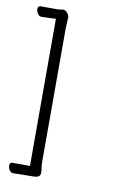

<svg xmlns="http://www.w3.org/2000/svg" viewBox="-99 -827 698 1036"><g transform="rotate(10 250.0 -308.5)"><path d="M131 -711Q106 -710 89 -709Q72 -708 52 -708Q39 -708 31 -721Q23 -734 23 -746Q23 -753 26.5 -758Q30 -763 37 -763H124Q132 -763 140 -763.5Q148 -764 155 -766Q157 -766 158 -766.5Q159 -767 160 -767Q174 -767 184.5 -754Q195 -741 195 -730Q195 -723 193.5 -701Q192 -679 192 -667V62Q192 81 194.5 95.5Q197 110 197 121Q197 134 188.5 141Q180 148 154 148Q137 148 115 148.5Q93 149 75 149Q57 149 50 150H49Q36 150 28 137.5Q20 125 20 113Q20 95 35 95H131Z"/></g></svg>

Font: Moon Stars Kai HW
Style: Regular
Weight: 400
Designer: GuiWonder
Version: Version 1.101